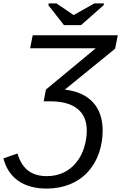

<svg xmlns="http://www.w3.org/2000/svg" viewBox="-55 -894 708 1122"><path d="M217.8 208Q117.7 208 52.7 163.3Q-12.2 118.7 -35.2 31.7L46.9 2.9Q66.4 66.9 104.5 99.1Q127 117.7 155.5 126.5Q184.1 135.3 219.2 135.3Q270.5 135.3 314.2 115.5Q357.9 95.7 390.1 56.2Q421.9 17.1 437 -33Q452.1 -83 452.1 -131.3Q452.1 -214.4 397.7 -258.1Q343.3 -301.8 239.3 -301.8H200.2L213.4 -370.6L504.4 -611.8H121.1L136.2 -688H633.3L617.7 -609.4L323.7 -370.1Q432.1 -357.9 488.5 -295.9Q544.9 -233.9 544.9 -130.9Q544.9 -61.5 522.7 2Q500.5 65.4 457 112.3Q413.1 159.2 351.6 183.6Q290 208 217.8 208ZM550.8 -863.8 418.5 -747.1H318.8L227.5 -863.8L229.5 -874H274.9L375 -806.2H376L496.1 -874H552.7Z"/></svg>

Font: Arimo
Style: Italic
Weight: 400
Italic angle: -12°
Designer: Steve Matteson
Foundry: Monotype Imaging Inc.
Version: Version 1.33